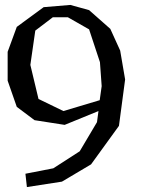

<svg xmlns="http://www.w3.org/2000/svg" viewBox="-20 -740 586 778"><path d="M379 -290 242 -234 120 -253 48 -307 11 -413V-530L48 -631L157 -711L265 -720L341 -699L427 -623L467 -535L487 -418L462 -230L349 -74L231 -4L89 18L83 -36L196 -58L303 -127L373 -245ZM237 -290 384 -334 392 -391 385 -488 341 -621 255 -670H194L123 -616L103 -477L136 -339Z"/></svg>

Font: Alike Angular
Style: Regular
Weight: 400
Version: Version 1.210